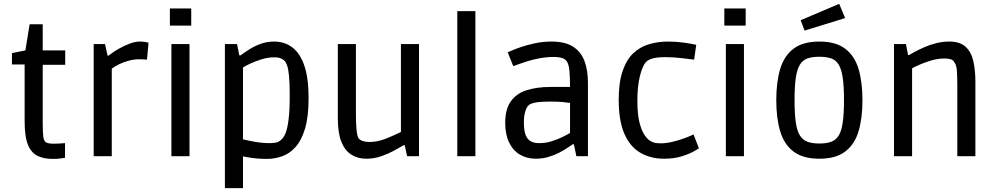

<svg xmlns="http://www.w3.org/2000/svg" viewBox="-20 -812 5175 998"><path d="M254 14Q209 14 176.5 -1Q144 -16 126 -58Q108 -100 108 -183V-477H42V-536L112 -550L134 -686H202V-550H319V-475H202V-177Q202 -125 205 -101.5Q208 -78 220 -71.5Q232 -65 260 -65Q276 -65 289 -66Q302 -67 310 -67.5Q318 -68 318 -68V8Q318 8 300 11Q282 14 254 14Z M467 0V-583H526L539 -523H545Q545 -523 560 -534.5Q575 -546 600 -560Q625 -574 653.5 -585Q682 -596 707 -596Q725 -596 738.5 -593Q752 -590 752 -590L744 -502Q744 -502 730.5 -503Q717 -504 704 -504Q677 -504 649 -496.5Q621 -489 598 -477.5Q575 -466 561 -455V0Z M871 0V-583H965V0ZM863 -679V-768H974V-679Z M1149 166V-583H1212L1224 -524H1230Q1249 -538 1274.5 -554.5Q1300 -571 1333 -583.5Q1366 -596 1405 -596Q1459 -596 1499.5 -565.5Q1540 -535 1562 -470.5Q1584 -406 1584 -302Q1584 -205 1565.5 -143.5Q1547 -82 1516 -47.5Q1485 -13 1446 0.5Q1407 14 1368 14Q1344 14 1319 12Q1294 10 1274 6.5Q1254 3 1243 1V166ZM1383 -68Q1396 -68 1412 -70.5Q1428 -73 1440 -84Q1454 -95 1464 -119Q1474 -143 1480 -190.5Q1486 -238 1486 -316Q1486 -379 1482.5 -415.5Q1479 -452 1473 -470Q1467 -488 1458 -497Q1453 -502 1441 -508Q1429 -514 1404 -514Q1372 -514 1339 -503.5Q1306 -493 1280 -481Q1254 -469 1243 -461V-88Q1261 -83 1301.5 -75.5Q1342 -68 1383 -68Z M1884 13Q1840 13 1806.5 -8Q1773 -29 1754.5 -74.5Q1736 -120 1736 -197V-583H1830V-225Q1830 -172 1833 -139.5Q1836 -107 1843 -94Q1851 -84 1865.5 -79Q1880 -74 1899 -74Q1942 -74 1985 -91Q2028 -108 2064 -126V-583H2158V0H2096L2084 -57H2078Q2062 -48 2031.5 -31Q2001 -14 1963.5 -0.5Q1926 13 1884 13Z M2357 0V-754H2451V0Z M2765 13Q2718 13 2682 -8.5Q2646 -30 2626 -72Q2606 -114 2606 -173Q2606 -244 2635 -285Q2664 -326 2717 -343Q2770 -360 2841 -360H2943Q2943 -409 2940 -443.5Q2937 -478 2925 -495Q2915 -507 2898.5 -511.5Q2882 -516 2861 -516Q2822 -516 2784.5 -509Q2747 -502 2716 -492Q2685 -482 2666.5 -475Q2648 -468 2648 -468L2619 -540Q2619 -540 2638 -548.5Q2657 -557 2689.5 -568Q2722 -579 2762.5 -587.5Q2803 -596 2847 -596Q2917 -596 2958.5 -569.5Q3000 -543 3018 -495Q3036 -447 3036 -383V0H2976L2963 -62H2957Q2948 -56 2929.5 -43.5Q2911 -31 2886 -18Q2861 -5 2830 4Q2799 13 2765 13ZM2783 -68Q2818 -68 2850 -78.5Q2882 -89 2907 -101.5Q2932 -114 2943 -121V-277Q2932 -279 2906 -281.5Q2880 -284 2839 -284Q2750 -284 2729 -266Q2717 -256 2710 -232Q2703 -208 2703 -174Q2703 -118 2721.5 -93Q2740 -68 2783 -68Z M3431 13Q3362 13 3308.5 -18Q3255 -49 3225.5 -116.5Q3196 -184 3196 -293Q3196 -383 3216 -442Q3236 -501 3271 -534.5Q3306 -568 3353 -582Q3400 -596 3453 -596Q3494 -596 3534 -590.5Q3574 -585 3599 -579L3588 -502Q3567 -504 3525.5 -509.5Q3484 -515 3438 -515Q3400 -515 3375.5 -509Q3351 -503 3338 -490Q3319 -469 3306 -416Q3293 -363 3293 -288Q3293 -219 3303.5 -177Q3314 -135 3328.5 -113Q3343 -91 3355 -83Q3363 -77 3376 -72Q3389 -67 3414 -67Q3442 -67 3472 -74Q3502 -81 3527.5 -90Q3553 -99 3569 -106Q3585 -113 3585 -113L3613 -41Q3613 -41 3590.5 -27.5Q3568 -14 3527 -0.5Q3486 13 3431 13Z M3753 0V-583H3847V0ZM3745 -679V-768H3856V-679Z M4239 13Q4154 13 4105 -24Q4056 -61 4035.5 -129Q4015 -197 4015 -292Q4015 -386 4035.5 -454Q4056 -522 4105 -559Q4154 -596 4239 -596Q4324 -596 4373 -559Q4422 -522 4442.5 -454Q4463 -386 4463 -291Q4463 -197 4442.5 -129Q4422 -61 4373 -24Q4324 13 4239 13ZM4239 -66Q4276 -66 4300.5 -75Q4325 -84 4339.5 -107.5Q4354 -131 4360.5 -175.5Q4367 -220 4367 -292Q4367 -363 4360.5 -407.5Q4354 -452 4339.5 -476Q4325 -500 4300 -508.5Q4275 -517 4239 -517Q4202 -517 4177.5 -508.5Q4153 -500 4138 -476Q4123 -452 4116.5 -407.5Q4110 -363 4110 -292Q4110 -220 4116.5 -175.5Q4123 -131 4138 -107.5Q4153 -84 4177.5 -75Q4202 -66 4239 -66ZM4162 -653 4142 -707 4342 -792 4373 -718Z M4627 0V-583H4689L4700 -526H4705Q4715 -532 4736.5 -543.5Q4758 -555 4786.5 -567.5Q4815 -580 4848 -588Q4881 -596 4914 -596Q4970 -596 4999.5 -568.5Q5029 -541 5039.5 -493.5Q5050 -446 5050 -387V0H4956V-358Q4956 -414 4954 -443.5Q4952 -473 4941 -488Q4934 -501 4919.5 -504.5Q4905 -508 4889 -508Q4855 -508 4820 -497.5Q4785 -487 4758 -475Q4731 -463 4721 -457V0Z"/></svg>

Font: Ruda Medium
Style: Regular
Weight: 500
Version: Version 2.001